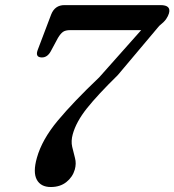

<svg xmlns="http://www.w3.org/2000/svg" viewBox="-20 -720 683 752"><path d="M273 -56Q264.5 -26.5 240 -7Q215.5 12.5 179 12.5Q139.5 12.5 124 -16.5Q108.5 -45.5 124.5 -102Q144.5 -173.5 206.5 -247.8Q268.5 -322 368.5 -417L533 -602H255Q236 -602 226.2 -594.8Q216.5 -587.5 207 -571.5L178.5 -518.5Q165 -494.5 143.5 -495Q116 -495.5 128.5 -526.5L180.5 -663.5Q195 -700 232.5 -700H608.5Q651.5 -700 641.5 -667Q638.5 -657 630.8 -645.5Q623 -634 603.5 -618.5L441.5 -426Q362 -348 320.2 -295.5Q278.5 -243 265 -194.5Q257.5 -167.5 262.8 -144.8Q268 -122 273.8 -100.8Q279.5 -79.5 273 -56Z"/></svg>

Font: Fraunces 9pt S050
Style: Italic
Weight: 400
Italic angle: -16°
Version: Version 1.000; ttfautohint (v1.8.3)